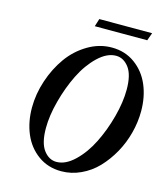

<svg xmlns="http://www.w3.org/2000/svg" viewBox="-119 -893 864 998"><g transform="rotate(15 312.5 -394.5)"><path d="M277.8 -760.3 291 -802.2H575.2L560.1 -760.3ZM303.7 13.2Q231.9 13.2 178.5 -25.6Q125 -64.5 98.4 -127.7Q71.8 -190.9 71.8 -267.6Q71.8 -340.8 96.2 -414.1Q120.6 -487.3 162.1 -545.4Q203.6 -603.5 264.6 -639.9Q325.7 -676.3 393.1 -676.3Q464.8 -676.3 518.3 -637.2Q571.8 -598.1 598.4 -535.2Q625 -472.2 625 -395.5Q625 -336.9 609.6 -277.8Q594.2 -218.8 565.2 -166.7Q536.1 -114.7 497.6 -74.2Q459 -33.7 408.4 -10.3Q357.9 13.2 303.7 13.2ZM267.1 -27.3Q315.9 -27.3 364.3 -73.7Q412.6 -120.1 446.8 -189Q481 -257.8 502.2 -337.6Q523.4 -417.5 523.4 -484.4Q523.4 -564.5 494.6 -602.5Q465.8 -640.6 425.3 -640.6Q376.5 -640.6 328.1 -594.2Q279.8 -547.9 245.8 -479Q211.9 -410.2 190.7 -330.3Q169.4 -250.5 169.4 -183.6Q169.4 -103.5 198 -65.4Q226.6 -27.3 267.1 -27.3Z"/></g></svg>

Font: Elstob 18pt SemiBold
Style: Italic
Weight: 600
Italic angle: -20°
Designer: Peter S. Baker
Version: Version 1.015